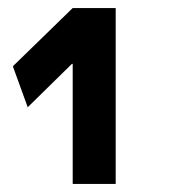

<svg xmlns="http://www.w3.org/2000/svg" viewBox="-20 -750 423 478"><path d="M161 -292V-591H159L49 -483L12 -585L161 -730H268V-292Z"/></svg>

Font: M PLUS 2 Thin SemiBold
Style: Regular
Weight: 600
Version: Version 1.001